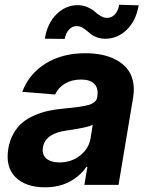

<svg xmlns="http://www.w3.org/2000/svg" viewBox="-20 -776 620 806"><path d="M169 10.3Q88.4 10.3 45.3 -32Q2.1 -74.2 14.9 -152.3Q21 -187.9 36.8 -215.6Q52.6 -243.3 74 -261.2Q95.5 -279.1 124.6 -291.7Q153.8 -304.3 183.2 -310.7Q212.7 -317.1 247.9 -320.3Q269.5 -322.4 281.4 -323.7Q293.3 -324.9 309.1 -327.1Q324.9 -329.2 332.9 -331Q340.9 -332.7 351.2 -335.4Q361.5 -338.1 366.7 -341.1Q371.8 -344.1 377.1 -348.4Q382.5 -352.6 384.9 -357.8Q387.4 -362.9 388.5 -369.3V-371.4Q393.8 -405.2 376.2 -423.7Q358.7 -442.1 320.3 -442.1Q281.2 -442.1 252.7 -424.9Q224.1 -407.7 211.3 -379.3L73.5 -390.6Q101.6 -465.9 171.3 -509.2Q241.1 -552.6 338.4 -552.6Q375.4 -552.6 407.7 -546Q440 -539.4 467.2 -524.9Q494.3 -510.3 512.4 -489.2Q530.5 -468 537.8 -437Q545.1 -405.9 539.1 -367.9L477.6 0H334.2L346.9 -75.6H342.7Q315.3 -35.9 271.3 -12.8Q227.3 10.3 169 10.3ZM251.8 -612.6 168.3 -613.6Q179 -679.3 217.7 -716.8Q256.4 -754.3 306.5 -754.3Q328.5 -754.3 347.5 -745.9Q366.5 -737.6 377.3 -727.6Q388.1 -717.7 402 -709.3Q415.8 -701 429.3 -701Q449.2 -701 462.7 -716.1Q476.2 -731.2 480.1 -756L562.1 -753.6Q550.8 -688.2 512.3 -651.1Q473.7 -614 423.3 -613.3Q403.8 -613.3 388.1 -618.8Q372.5 -624.3 362.4 -632.1Q352.3 -639.9 343.4 -647.7Q334.5 -655.5 324 -661Q313.6 -666.5 301.8 -666.5Q283.4 -666.5 269.7 -651.8Q256 -637.1 251.8 -612.6ZM229.8 -94.1Q279.1 -94.1 315.9 -122.9Q352.6 -151.6 360.1 -195L369.3 -252.8Q363.6 -249.3 354.8 -246.3Q345.9 -243.3 331.3 -240.4Q316.8 -237.6 308.9 -236Q301.1 -234.4 282.1 -231.5Q263.1 -228.7 261 -228.3Q169.4 -215.9 160.2 -157.3Q155.5 -127.1 174.5 -110.6Q193.5 -94.1 229.8 -94.1Z"/></svg>

Font: Karasuma Gothic
Style: Bold Italic
Weight: 700
Italic angle: 9.39998°
Designer: Rasmus Andersson / Ryoko Nishizuka
Foundry: Genbu
Version: Version 1.00